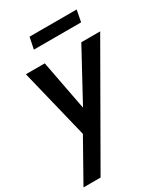

<svg xmlns="http://www.w3.org/2000/svg" viewBox="-227 -777 980 1119"><g transform="rotate(-30 263.5 -217.0)"><path d="M147 -30 33 -497H160L224 -162L406 -497H533L109 242H-6ZM161 -676H478L463 -598H145Z"/></g></svg>

Font: Cabin SemiBold
Style: Italic
Weight: 600
Italic angle: -7°
Designer: Pablo Impallari
Foundry: Pablo Impallari. http://www.impallari.com Igino Marini. http://www.ikern.com
Version: Version 2.200